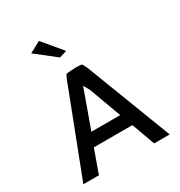

<svg xmlns="http://www.w3.org/2000/svg" viewBox="-216 -1111 1172 1250"><g transform="rotate(-30 370.0 -486.5)"><path d="M694 -10 449 -648C443 -663 436 -677 427 -690C415 -692 398 -693 384 -693C357 -692 333 -691 310 -688C299 -673 292 -651 284 -631L45 -10H162L224 -184H514L577 -10ZM261 -280 364 -566 389 -522 478 -280ZM382 -818 261 -963 177 -918 326 -801Z"/></g></svg>

Font: Bluebird
Style: Li
Weight: 300
Designer: Jasper
Foundry: Cannot Into Space Fonts
Version: Version 0.98